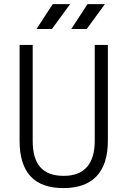

<svg xmlns="http://www.w3.org/2000/svg" viewBox="-20 -914 626 943"><path d="M291 9.8C434.1 9.8 509.8 -67.4 509.8 -222.7V-693.4H445.3V-222.7C445.3 -108.4 393.6 -50.3 293 -50.3C187.5 -50.3 140.6 -108.4 140.6 -222.7V-693.4H76.2V-222.7C76.2 -67.4 147.9 9.8 291 9.8ZM159.2 -771.5H234.9L324.2 -893.6H238.8ZM330.1 -771.5H405.8L495.1 -893.6H409.7Z"/></svg>

Font: Cascadia Code Light
Style: Regular
Weight: 300
Monospace: yes
Designer: Aaron Bell
Foundry: Saja Typeworks
Version: Version 2404.023